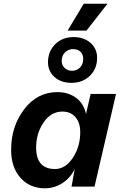

<svg xmlns="http://www.w3.org/2000/svg" viewBox="-20 -1007 657 1036"><path d="M345 -842 432 -987H560L447 -842ZM377 -807Q433 -807 468.5 -775.5Q504 -744 504 -695Q504 -636 465 -598Q426 -560 366 -560Q309 -560 274 -591.5Q239 -623 239 -671Q239 -730 278 -768.5Q317 -807 377 -807ZM375 -742Q349 -742 331 -724.5Q313 -707 313 -678Q313 -655 329 -640Q345 -625 369 -625Q394 -625 411.5 -642.5Q429 -660 429 -689Q429 -713 414.5 -727.5Q400 -742 375 -742ZM222 9Q141 9 90.5 -47.5Q40 -104 40 -199Q40 -325 110.5 -417.5Q181 -510 290 -510Q348 -510 390 -479.5Q432 -449 444 -392L469 -500H606L490 0H366L383 -94Q359 -46 316 -18.5Q273 9 222 9ZM277 -95Q333 -95 373 -155.5Q413 -216 413 -294Q413 -345 387 -375Q361 -405 317 -405Q255 -405 215 -346Q175 -287 175 -211Q175 -95 277 -95Z"/></svg>

Font: Elaine Sans SemiBold
Style: Italic
Weight: 600
Italic angle: -13°
Designer: Wei Huang
Foundry: Wei Huang
Version: Version 2.001;December 24, 2019;FontCreator 12.0.0.2547 64-b